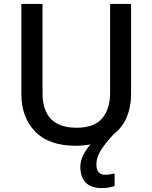

<svg xmlns="http://www.w3.org/2000/svg" viewBox="-20 -734 778 980"><path d="M472 105Q472 133 484 145.5Q496 158 515 158Q532 158 544.5 155.5Q557 153 565 151V216Q551 220 535.5 223Q520 226 499 226Q445 226 417.5 198Q390 170 390 118Q390 87 405 57.5Q420 28 442 3Q406 10 366 10Q230 10 159.5 -62.5Q89 -135 89 -254V-714H197V-259Q197 -82 371 -82Q461 -82 501.5 -130Q542 -178 542 -260V-714H649V-252Q649 -189 627 -136Q605 -83 559 -48Q514 1 493 36Q472 71 472 105Z"/></svg>

Font: Noto Sans Myanmar Medium
Style: Regular
Weight: 500
Designer: Monotype Design Team
Foundry: Monotype Imaging Inc.
Version: Version 2.107; ttfautohint (v1.8.4.7-5d5b)